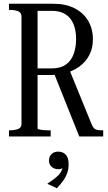

<svg xmlns="http://www.w3.org/2000/svg" viewBox="-20 -730 580 1027"><path d="M268 -340 404 0H532V-33H527Q513 -33 502.5 -34.5Q492 -36 484.5 -42.5Q477 -49 471 -63L352 -355ZM181 -43V-672H258Q302 -672 330.5 -653.5Q359 -635 373 -601.5Q387 -568 387 -521Q387 -477 374 -441Q361 -405 332 -384.5Q303 -364 255 -364H163V-329H257Q269 -329 280.5 -330Q292 -331 303.5 -333Q315 -335 324 -337Q370 -349 404.5 -374Q439 -399 458 -436Q477 -473 477 -520Q477 -575 452 -618Q427 -661 379.5 -685.5Q332 -710 264 -710H28V-677H34Q58 -677 76.5 -670Q95 -663 95 -641V-68Q95 -47 77 -40Q59 -33 34 -33H28V0H251V-33H242Q232 -33 221 -33.5Q210 -34 201 -35.5Q192 -37 186.5 -38.5Q181 -40 181 -43ZM284 277 233 253Q255 238 273 224.5Q291 211 302 195.5Q313 180 316 160L322 163Q317 168 310.5 171.5Q304 175 292 175Q270 175 256 162Q242 149 242 129Q242 107 256 94Q270 81 291 81Q316 81 331.5 97Q347 113 347 148Q347 174 339.5 195.5Q332 217 318 236.5Q304 256 284 277Z"/></svg>

Font: Roboto Serif 120pt ExtraCondensed
Style: Regular
Weight: 400
Width: 2
Designer: Greg Gazdowicz
Foundry: Commercial Type
Version: Version 1.008